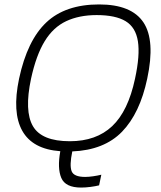

<svg xmlns="http://www.w3.org/2000/svg" viewBox="-20 -674 728 866"><path d="M346 172Q275 172 256.5 128.5Q238 85 252 8Q127 -1 80.5 -84Q34 -167 66 -319Q103 -492 189 -573Q275 -654 427 -654Q573 -654 627 -573Q681 -492 644 -319Q611 -163 530.5 -80Q450 3 306 9Q293 72 303 98Q313 124 364 124Q380 124 400.5 121Q421 118 437 114L427 162Q411 166 388.5 169Q366 172 346 172ZM295 -37Q414 -37 486 -105Q558 -173 589 -319Q612 -425 602 -488Q592 -551 546.5 -578.5Q501 -606 416 -606Q337 -606 278.5 -578.5Q220 -551 181.5 -488Q143 -425 120 -319Q89 -173 128.5 -105Q168 -37 295 -37Z"/></svg>

Font: Kanit ExtraLight
Style: Italic
Weight: 275
Italic angle: -12°
Designer: Katatrad Team
Foundry: CadsonDemak
Version: Version 2.000; ttfautohint (v1.8.3)